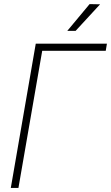

<svg xmlns="http://www.w3.org/2000/svg" viewBox="-20 -926 547 946"><path d="M506.8 -710.9 501 -675.8H188L70.8 0H33.2L156.2 -710.9ZM311.5 -773.9 421.4 -905.8 473.1 -904.8 352.5 -773.9Z"/></svg>

Font: Roboto Condensed ExtraLight
Style: Italic
Weight: 250
Italic angle: -12°
Designer: Christian Robertson
Foundry: Google
Version: Version 3.008; 2023